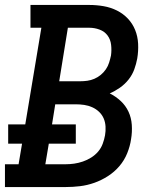

<svg xmlns="http://www.w3.org/2000/svg" viewBox="-27 -755 647 775"><path d="M-7 0V-92H48L62 -175H6V-253H75L140 -643H96V-735H333Q363 -735 391.5 -730Q420 -725 445 -712.5Q470 -700 489 -680Q508 -660 518.5 -634Q529 -608 530.5 -578.5Q532 -549 527 -519Q523 -497 515 -475Q507 -453 492 -434Q477 -415 457 -401Q437 -387 416 -378Q440 -366 460 -347.5Q480 -329 491.5 -304.5Q503 -280 505 -251Q507 -222 502 -193Q498 -165 486.5 -136.5Q475 -108 455 -84.5Q435 -61 408.5 -44Q382 -27 353.5 -17Q325 -7 296 -3.5Q267 0 238 0ZM297 -427Q311 -427 325.5 -429Q340 -431 354 -437Q368 -443 380 -453Q392 -463 400.5 -475.5Q409 -488 413.5 -502.5Q418 -517 421 -531Q424 -552 421.5 -574Q419 -596 407 -612Q395 -628 375 -635.5Q355 -643 333 -643H247L212 -427ZM156 -92H238Q255 -92 272.5 -94.5Q290 -97 307.5 -103Q325 -109 341 -119Q357 -129 369 -143Q381 -157 387.5 -174.5Q394 -192 397 -209Q400 -226 399 -244Q398 -262 391.5 -277Q385 -292 373 -303.5Q361 -315 345.5 -322Q330 -329 313 -331.5Q296 -334 278 -334H196L183 -253H279V-175H170Z"/></svg>

Font: Iosevka Curly Slab SmBdExObl
Style: Regular
Weight: 600
Width: 7
Italic angle: -9°
Monospace: yes
Designer: Belleve Invis
Foundry: Belleve Invis
Version: Version 11.1.0; ttfautohint (v1.8.3)